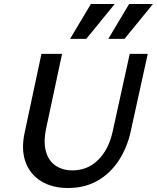

<svg xmlns="http://www.w3.org/2000/svg" viewBox="-20 -927 784 959"><path d="M319 12Q241 12 185.5 -22Q130 -56 107.5 -118Q85 -180 103 -264L187 -658H290L211 -288Q196 -217 209.5 -170Q223 -123 258 -99.5Q293 -76 341 -76Q417 -76 469.5 -127.5Q522 -179 542 -267L628 -658H718L633 -271Q615 -189 573 -125Q531 -61 467.5 -24.5Q404 12 319 12ZM330 -733 434 -907H553L411 -733ZM521 -733 625 -907H744L602 -733Z"/></svg>

Font: Ysabeau Office SemiBold
Style: Italic
Weight: 600
Italic angle: -12°
Designer: Christian Thalmann (Catharsis Fonts)
Version: Version 2.001;gftools[0.9.30]; featfreeze: tnum,lnum,ss02